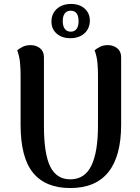

<svg xmlns="http://www.w3.org/2000/svg" viewBox="-20 -936 709 970"><path d="M592 -647V-306Q592 -147 527.5 -66.5Q463 14 335 14Q210 14 147 -63Q84 -140 84 -306V-560Q84 -590 81 -621Q78 -652 67 -682Q75 -689 92.5 -698.5Q110 -708 135 -708Q163 -708 182.5 -692Q202 -676 202 -647V-301Q202 -158 234 -94Q266 -30 335 -30Q408 -30 441.5 -99Q475 -168 475 -301V-560Q475 -590 472 -621Q469 -652 458 -682Q466 -689 483 -698.5Q500 -708 525 -708Q553 -708 572.5 -692Q592 -676 592 -647ZM339 -916Q382 -916 408 -892.5Q434 -869 434 -831Q433 -791 406 -767Q379 -743 335 -743Q293 -743 266.5 -766Q240 -789 240 -827Q240 -867 267.5 -891.5Q295 -916 339 -916ZM337 -882Q318 -882 307.5 -868.5Q297 -855 297 -829Q297 -804 307.5 -790Q318 -776 337 -776Q357 -776 367 -790Q377 -804 377 -829Q377 -855 367 -868.5Q357 -882 337 -882Z"/></svg>

Font: Arima SemiBold
Style: Regular
Weight: 600
Designer: Joana Correia and Natanael Gama
Foundry: NDISCOVER
Version: Version 1.101;gftools[0.9.23]